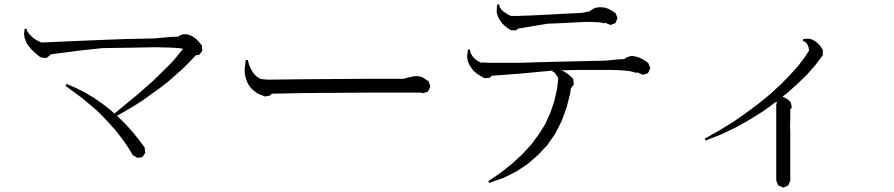

<svg xmlns="http://www.w3.org/2000/svg" viewBox="-20 -779 4040 868"><path d="M532.2 -151.4 505.9 -185.5 477.5 -217.8 448.2 -249 417 -280.3 349.6 -336.9 276.4 -390.6 281.2 -399.4 324.2 -380.9 365.2 -360.4 404.3 -336.9 442.4 -310.5 478.5 -282.2 497.1 -265.6 600.6 -350.6 672.9 -414.1 737.3 -477.5 766.6 -507.8 807.6 -558.6 787.1 -561.5 758.8 -563.5 722.7 -564.5 680.7 -565.4 630.9 -564.5 575.2 -563.5 511.7 -562.5 442.4 -561.5 335 -549.8 237.3 -537.1 209 -533.2V-532.2L190.4 -516.6L167 -518.6L159.2 -523.4H158.2L134.8 -543L122.1 -555.7L111.3 -568.4L101.6 -582L95.7 -595.7L90.8 -609.4L88.9 -624L90.8 -648.4H100.6L102.5 -638.7L108.4 -629.9L115.2 -622.1L123 -614.3L131.8 -606.4L141.6 -599.6L166 -586.9H168L195.3 -587.9L277.3 -591.8L466.8 -599.6L546.9 -602.5L636.7 -604.5L679.7 -605.5L721.7 -609.4L757.8 -612.3L785.2 -613.3L794.9 -620.1L808.6 -624H823.2L838.9 -620.1L853.5 -612.3L867.2 -602.5L879.9 -588.9L892.6 -573.2L894.5 -548.8L879.9 -530.3L865.2 -529.3L836.9 -499L806.6 -468.8L739.3 -409.2L701.2 -379.9L621.1 -322.3L577.1 -294.9L530.3 -267.6L508.8 -255.9L544.9 -220.7L576.2 -186.5L605.5 -150.4L633.8 -112.3L636.7 -88.9L624 -68.4L600.6 -65.4L580.1 -78.1L557.6 -115.2Z M1189.5 -418.9 1359.4 -420.9 1661.1 -422.9H1805.7L1825.2 -428.7L1839.8 -431.6L1854.5 -434.6H1871.1L1887.7 -430.7L1904.3 -420.9L1909.2 -416L1916 -414.1L1918 -409.2L1918.9 -408.2L1919.9 -403.3L1924.8 -391.6L1923.8 -388.7L1924.8 -384.8L1914.1 -364.3L1890.6 -357.4L1885.7 -360.4H1661.1L1360.4 -358.4L1214.8 -355.5H1208L1202.1 -347.7L1179.7 -342.8L1157.2 -350.6L1148.4 -355.5H1142.6V-358.4L1138.7 -360.4L1122.1 -373L1108.4 -388.7L1098.6 -405.3L1091.8 -423.8L1086.9 -443.4L1085.9 -463.9L1090.8 -507.8H1095.7H1100.6L1105.5 -487.3L1113.3 -469.7L1121.1 -455.1L1129.9 -443.4L1138.7 -434.6L1148.4 -427.7L1157.2 -422.9L1167 -420.9L1176.8 -419.9H1188.5Z M2191.4 47.9 2187.5 40 2245.1 1 2295.9 -40 2341.8 -82 2381.8 -126 2416 -171.9 2445.3 -218.8 2467.8 -268.6 2485.4 -320.3 2498 -375 2503.9 -424.8 2498 -435.5 2490.2 -447.3 2484.4 -453.1 2477.5 -455.1 2478.5 -460 2334 -446.3 2203.1 -436.5 2193.4 -426.8 2169.9 -425.8 2152.3 -435.5 2136.7 -445.3 2123 -457 2112.3 -469.7 2103.5 -483.4 2096.7 -498 2092.8 -512.7 2091.8 -526.4 2093.8 -541 2095.7 -554.7H2105.5L2106.4 -542L2112.3 -531.2L2118.2 -521.5L2125 -514.6L2132.8 -507.8L2141.6 -502L2152.3 -497.1L2159.2 -494.1V-497.1L2190.4 -495.1H2229.5H2276.4H2331.1L2393.6 -497.1L2462.9 -499L2627 -502.9L2718.8 -504.9L2776.4 -510.7L2801.8 -511.7L2808.6 -517.6L2818.4 -521.5L2831.1 -525.4H2843.8L2857.4 -522.5L2870.1 -518.6L2883.8 -511.7L2897.5 -503.9L2911.1 -493.2L2919.9 -470.7L2909.2 -448.2L2886.7 -440.4L2865.2 -450.2L2864.3 -451.2L2853.5 -450.2L2844.7 -453.1L2829.1 -457L2805.7 -460L2777.3 -461.9L2742.2 -462.9H2656.2H2604.5L2546.9 -461.9L2516.6 -460.9L2525.4 -458L2534.2 -453.1L2544.9 -446.3L2553.7 -439.5L2562.5 -430.7L2566.4 -426.8H2567.4V-425.8L2571.3 -421.9L2574.2 -397.5L2560.5 -378.9L2557.6 -356.4L2541 -291L2518.6 -230.5L2490.2 -174.8L2455.1 -124L2413.1 -79.1L2366.2 -38.1L2314.5 -3.9L2255.9 25.4ZM2709 -673.8 2704.1 -675.8 2692.4 -677.7 2676.8 -678.7 2655.3 -679.7H2628.9L2599.6 -678.7L2565.4 -676.8L2526.4 -674.8L2484.4 -672.9L2455.1 -671.9L2321.3 -649.4L2313.5 -641.6L2289.1 -642.6L2274.4 -652.3L2261.7 -662.1L2251 -672.9L2242.2 -684.6L2234.4 -696.3L2229.5 -709L2225.6 -721.7V-735.4L2226.6 -748L2227.5 -758.8H2237.3L2238.3 -749L2244.1 -739.3L2250 -732.4L2256.8 -726.6L2264.6 -720.7L2272.5 -715.8L2281.2 -710.9L2291 -707H2293H2322.3L2348.6 -708L2379.9 -709L2416 -710.9L2549.8 -717.8L2603.5 -720.7H2609.4L2644.5 -727.5L2647.5 -729.5L2658.2 -737.3L2670.9 -743.2L2685.5 -746.1H2701.2L2716.8 -744.1L2732.4 -738.3L2748 -729.5L2762.7 -719.7L2771.5 -697.3L2762.7 -674.8L2740.2 -666L2718.8 -674.8L2717.8 -675.8Z M3489.3 -210V-244.1V-311.5H3493.2L3490.2 -318.4L3489.3 -319.3L3431.6 -277.3L3371.1 -239.3L3306.6 -203.1L3239.3 -170.9L3169.9 -143.6L3166 -152.3L3230.5 -188.5L3293 -226.6L3351.6 -267.6L3408.2 -309.6L3460.9 -352.5L3508.8 -396.5L3550.8 -439.5L3587.9 -480.5L3618.2 -520.5L3637.7 -550.8L3636.7 -556.6L3635.7 -563.5L3633.8 -570.3L3630.9 -576.2L3627 -582L3623 -586.9L3617.2 -591.8L3610.4 -592.8V-602.5H3618.2L3627.9 -604.5L3637.7 -603.5L3648.4 -601.6L3658.2 -596.7L3668 -590.8L3676.8 -583L3685.5 -574.2L3693.4 -563.5L3700.2 -551.8L3699.2 -527.3L3693.4 -522.5L3694.3 -521.5L3665 -483.4L3629.9 -443.4L3587.9 -402.3L3541 -360.4L3517.6 -341.8L3522.5 -339.8L3530.3 -335.9L3539.1 -331.1L3554.7 -317.4L3559.6 -293.9L3552.7 -283.2V-244.1L3551.8 -210L3552.7 -175.8V38.1L3543 59.6L3521.5 69.3L3499 59.6L3489.3 38.1V-175.8Z"/></svg>

Font: Kurinto Seri
Style: Regular
Weight: 400
Designer: Kurinto was developed by Clint Goss from a range of fonts that are compatible with the SIL Open Font License Version 1.1
Foundry: Clinton F. Goss
Version: Version 2.196; July 25, 2020